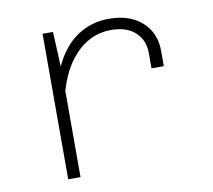

<svg xmlns="http://www.w3.org/2000/svg" viewBox="-67 -631 783 707"><g transform="rotate(-10 325.0 -278.0)"><path d="M506 -349V-406Q506 -455 473.5 -484.5Q441 -514 383 -514Q304 -514 246.5 -451Q189 -388 167 -272L154 -345Q172 -414 204.5 -461Q237 -508 282.5 -532Q328 -556 383 -556Q460 -556 506 -515Q552 -474 552 -406V-349ZM133 0V-544H172L179 -394V0Z"/></g></svg>

Font: Azeret Mono Thin
Style: Regular
Weight: 100
Designer: Martin Vácha
Foundry: Displaay
Version: Version 1.002